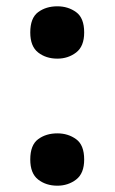

<svg xmlns="http://www.w3.org/2000/svg" viewBox="-20 -576 364 609"><path d="M162 -390Q126 -390 101 -409.5Q76 -429 76 -473Q76 -519 101 -537.5Q126 -556 162 -556Q196 -556 221.5 -537.5Q247 -519 247 -473Q247 -429 221.5 -409.5Q196 -390 162 -390ZM162 13Q126 13 101 -6.5Q76 -26 76 -70Q76 -116 101 -134.5Q126 -153 162 -153Q196 -153 221.5 -134.5Q247 -116 247 -70Q247 -26 221.5 -6.5Q196 13 162 13Z"/></svg>

Font: Noto Sans Gurmukhi UI
Style: Bold
Weight: 700
Designer: Jelle Bosma - Monotype Design Team
Foundry: Monotype Imaging Inc.
Version: Version 2.004; ttfautohint (v1.8.4.7-5d5b)